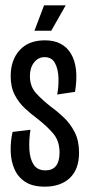

<svg xmlns="http://www.w3.org/2000/svg" viewBox="-20 -689 331 719"><path d="M148 10Q102 10 74.5 -8Q47 -26 34 -56Q21 -86 20 -122.5Q19 -159 27 -195L94 -203Q88 -164 90 -129Q92 -94 106 -72.5Q120 -51 150 -51Q203 -51 203 -118Q203 -160 180.5 -187.5Q158 -215 118 -246Q95 -263 72.5 -284Q50 -305 35 -334Q20 -363 20 -404Q20 -464 53.5 -501Q87 -538 148 -538Q216 -538 246 -487.5Q276 -437 261 -345L194 -335Q200 -364 199 -397Q198 -430 186 -452.5Q174 -475 147 -475Q123 -475 107.5 -455Q92 -435 92 -404Q92 -365 115.5 -339.5Q139 -314 171 -289Q196 -271 220 -248Q244 -225 260 -193.5Q276 -162 276 -117Q276 -55 241.5 -22.5Q207 10 148 10ZM172 -574H109L145 -669H226Z"/></svg>

Font: Bricolage Grotesque 96pt Condensed Light
Style: Regular
Weight: 300
Width: 3
Designer: Mathieu Triay
Foundry: Atelier Triay
Version: Version 1.001; ttfautohint (v1.8.4.7-5d5b);gftools[0.9.33.de